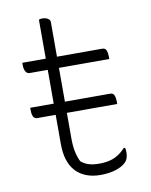

<svg xmlns="http://www.w3.org/2000/svg" viewBox="-82 -764 664 845"><g transform="rotate(-10 250.0 -341.5)"><path d="M45 -325H402Q416 -325 420.5 -313.5Q425 -302 425 -285Q425 -283 425 -280Q425 -277 425 -275H68Q60 -275 54.5 -280Q49 -285 47 -294Q45 -303 45 -315Q45 -317 45 -320Q45 -323 45 -325ZM45 -526H402Q416 -526 420.5 -514.5Q425 -503 425 -486Q425 -485 425 -483Q425 -481 425 -479.5Q425 -478 425 -476H68Q63 -476 58.5 -479Q54 -482 51 -487.5Q48 -493 46.5 -500.5Q45 -508 45 -516Q45 -518 45 -519.5Q45 -521 45 -523Q45 -525 45 -526ZM425 -79Q427 -75 427.5 -70Q428 -65 428 -58Q428 -45 424.5 -34Q421 -23 412 -14Q405 -7 393.5 -0.5Q382 6 367.5 10.5Q353 15 336 17.5Q319 20 299 20Q264 20 236.5 9.5Q209 -1 189.5 -21.5Q170 -42 160 -73Q150 -104 150 -144Q150 -199 150 -254Q150 -309 150 -364Q150 -419 150 -474Q150 -529 150 -584Q150 -613 150 -642Q150 -671 150 -700Q154 -702 157.5 -702.5Q161 -703 165 -703Q174 -703 182 -700.5Q190 -698 195 -693Q200 -688 200 -680Q200 -616 200 -551Q200 -486 200 -421Q200 -356 200 -291.5Q200 -227 200 -162Q200 -126 205.5 -100.5Q211 -75 221 -55Q236 -42 255.5 -36Q275 -30 301 -30Q329 -30 350 -35.5Q371 -41 388 -52Q405 -63 419 -79Z"/></g></svg>

Font: Recursive Casual Light
Style: Regular
Weight: 300
Version: Version 1.047